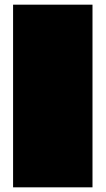

<svg xmlns="http://www.w3.org/2000/svg" viewBox="-20 -757 452 822"><path d="M376 45H36V-737H376Z"/></svg>

Font: ChangwonDangamAsac Bold
Style: Regular
Weight: 700
Designer: Choi Chi-young, Lee Youngbeen, Kim Jungjin, Yoon Jihee, Han Dohee
Foundry: YoonDesign Inc.
Version: Version 1.010;Build 20210623